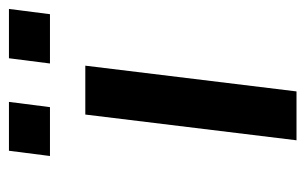

<svg xmlns="http://www.w3.org/2000/svg" viewBox="-150 -550 699 440"><g transform="rotate(-90 200.0 -329.5)"><path d="M211 0 270 -484H158L99 0ZM175 -565 187 -659H75L63 -565ZM388 -565 400 -659H287L275 -565Z"/></g></svg>

Font: Gamestation Extended
Style: Italic
Weight: 400
Width: 7
Designer: Jonas Hecksher
Foundry: Jonas Hecksher, Playtypeª, e-types AS
Version: Version 1.003